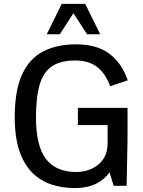

<svg xmlns="http://www.w3.org/2000/svg" viewBox="-20 -955 735 987"><path d="M363.3 11.7Q298.8 11.7 242.9 -7.1Q187 -25.9 145 -68.1Q103 -110.4 79.3 -180.4Q55.7 -250.5 55.7 -352.5Q55.7 -490.7 93.8 -572.8Q131.8 -654.8 202.4 -690.9Q272.9 -727.1 369.6 -727.1Q478.5 -727.1 542.7 -678.5Q606.9 -629.9 636.7 -542L546.4 -511.7Q521.5 -579.1 478.3 -611.6Q435.1 -644 366.7 -644Q292 -644 247.8 -614.7Q203.6 -585.4 184.3 -521Q165 -456.5 165 -352.1Q165 -204.1 216.6 -137.5Q268.1 -70.8 372.1 -70.8Q412.6 -70.8 449.5 -86.7Q486.3 -102.5 509.8 -135.7Q533.2 -168.9 533.2 -220.2V-312H380.4V-400.4H635.7V-283.7Q635.7 -261.2 635.3 -226.1Q634.8 -190.9 634 -151.9Q633.3 -112.8 632.6 -78.1Q631.8 -43.5 631.3 -21.7Q630.9 0 630.9 0H564L543 -69.8Q520.5 -34.7 475.6 -11.5Q430.7 11.7 363.3 11.7ZM220.2 -778.8 297.4 -935.1H418L495.1 -778.8H427.7L357.4 -887.2L287.6 -778.8Z"/></svg>

Font: Pontano Sans SemiBold
Style: Regular
Weight: 600
Designer: Vernon Adams
Foundry: Vernon Adams
Version: Version 2.001